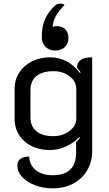

<svg xmlns="http://www.w3.org/2000/svg" viewBox="-20 -823 595 1052"><path d="M75 85Q75 59 92.5 47Q110 35 140 35Q142 82 176.5 109.5Q211 137 269 137Q397 137 397 13V-45Q411 -57 418 -67L415 -72Q386 -41 342.5 -21Q299 -1 255 -1Q169 -1 114.5 -48.5Q60 -96 60 -174V-335Q60 -386 85.5 -425.5Q111 -465 155.5 -487Q200 -509 254 -509Q352 -509 418 -423L422 -427L402 -452Q402 -480 421.5 -494.5Q441 -509 485 -509V4Q485 64 457.5 110.5Q430 157 381 183Q332 209 269 209Q217 209 172 192Q127 175 101 146.5Q75 118 75 85ZM398 -173V-336Q398 -377 361.5 -405Q325 -433 273 -433Q213 -433 180 -406.5Q147 -380 147 -331V-178Q147 -131 179.5 -104Q212 -77 271 -77Q324 -77 361 -105.5Q398 -134 398 -173ZM269 -675Q273 -677 279 -678.5Q285 -680 291 -680Q320 -680 337.5 -662.5Q355 -645 355 -615Q355 -584 335 -565Q315 -546 283 -546Q250 -546 229.5 -566.5Q209 -587 209 -618Q209 -681 228 -721Q247 -761 284 -795Q294 -803 311 -803Q325 -803 334 -796Q269 -731 269 -675Z"/></svg>

Font: K2D
Style: Regular
Weight: 400
Version: Version 1.000; ttfautohint (v1.6)